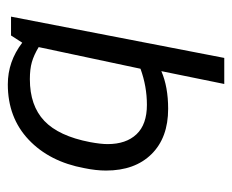

<svg xmlns="http://www.w3.org/2000/svg" viewBox="-70 -502 580 479"><g transform="rotate(90 219.5 -262.0)"><path d="M21 0 124 -532H189L157 -375Q196 -392 251 -392Q323 -392 364 -350.5Q405 -309 405 -237Q405 -212 399 -183Q383 -96 328 -44Q273 8 190 8Q133 8 86 -28L68 0ZM334 -197Q339 -224 339 -241Q339 -287 314.5 -313Q290 -339 241 -339Q195 -339 151 -323L97 -69Q117 -57 134.5 -52Q152 -47 177 -47Q243 -47 281 -83Q319 -119 334 -197Z"/></g></svg>

Font: Cambay Devanagari
Style: Italic
Weight: 400
Italic angle: -11°
Designer: Pooja Saxena
Foundry: Pooja Saxena
Version: Version 1.018;PS 001.018;hotconv 1.0.70;makeotf.lib2.5.58329